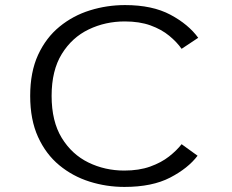

<svg xmlns="http://www.w3.org/2000/svg" viewBox="-20 -726 915 757"><path d="M470.5 11Q399.5 11 333 -10Q266.5 -31 213.8 -74.5Q161 -118 130 -186Q99 -254 99 -348Q99 -442 130.2 -509.8Q161.5 -577.5 214.8 -621Q268 -664.5 334.8 -685.2Q401.5 -706 473 -706Q580.5 -706 651.8 -668Q723 -630 761.5 -577L696 -533.5Q677.5 -560 647.2 -585Q617 -610 573.5 -625.8Q530 -641.5 472 -641.5Q395.5 -641.5 329.8 -610Q264 -578.5 223.8 -513.5Q183.5 -448.5 183.5 -348Q183.5 -247.5 223.5 -182.2Q263.5 -117 328.8 -85.2Q394 -53.5 470 -53.5Q528 -53.5 572 -69.2Q616 -85 646.5 -109Q677 -133 696 -157.5L759 -112Q721.5 -62.5 650.8 -25.8Q580 11 470.5 11Z"/></svg>

Font: Trispace SemiExpanded Light
Style: Regular
Weight: 300
Width: 6
Designer: Tyler Finck
Foundry: Etcetera Type Company
Version: Version 1.210; ttfautohint (v1.8.3)